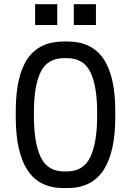

<svg xmlns="http://www.w3.org/2000/svg" viewBox="-20 -915 642 940"><path d="M151.9 -792.5V-894.5H260.3V-792.5ZM341.3 -792.5V-894.5H449.7V-792.5ZM291.5 5.9Q172.4 5.9 114.7 -81.8Q57.1 -169.4 57.1 -342.8V-369.1Q57.1 -542.5 114.7 -627.2Q172.4 -711.9 291.5 -711.9H310.1Q428.7 -711.9 486.6 -627.2Q544.4 -542.5 544.4 -369.1V-342.8Q544.4 -169.4 486.6 -81.8Q428.7 5.9 310.1 5.9ZM293.9 -630.4Q212.4 -630.4 179.2 -562.7Q146 -495.1 146 -363.8V-347.7Q146 -216.3 179.2 -146Q212.4 -75.7 293.9 -75.7H307.1Q388.7 -75.7 422.1 -146Q455.6 -216.3 455.6 -347.7V-363.8Q455.6 -495.1 422.1 -562.7Q388.7 -630.4 307.1 -630.4Z"/></svg>

Font: Kay Pho Du SemiBold
Style: Regular
Weight: 600
Designer: Victor Gaultney, Khu Oo Reh
Foundry: SIL International
Version: Version 3.000